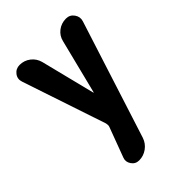

<svg xmlns="http://www.w3.org/2000/svg" viewBox="-216 -617 933 933"><g transform="rotate(-45 250.0 -150.5)"><path d="M413.1 -519.5Q439.5 -519.5 454.6 -498Q469.7 -476.6 461.9 -452.1L267.6 154.3Q257.8 183.6 232.9 201.7Q208 219.7 177.7 219.7Q152.3 219.7 138.2 198.7Q124 177.7 132.8 155.3L190.4 1Q193.4 -7.8 190.4 -21.5L45.9 -453.1Q37.1 -478.5 52.7 -499Q68.4 -519.5 94.7 -519.5Q126 -519.5 150.4 -500.5Q174.8 -481.4 182.6 -451.2L252.9 -170.9Q252.9 -169.9 253.9 -169.9Q254.9 -169.9 254.9 -170.9L325.2 -451.2Q332 -481.4 356.4 -500.5Q380.9 -519.5 413.1 -519.5Z"/></g></svg>

Font: Rounded-X Mgen+ 1m bold
Style: Bold
Weight: 700
Designer: [Source Han Sans]
Ryoko NISHIZUKA  (kana & ideographs); Paul D. Hunt (Latin, Greek & Cyrillic); Wenlong ZHANG  (bopomofo
Version: Version 1.059.20150602